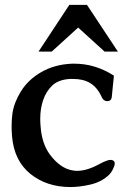

<svg xmlns="http://www.w3.org/2000/svg" viewBox="-20 -734 497 776"><path d="M270.5 -476.6H281.2Q365.2 -476.6 440.4 -428.2L431.6 -340.3Q429.2 -325.2 413.1 -325.2H411.1Q397.5 -326.7 391.1 -341.8Q373 -381.3 344.2 -398.4Q316.4 -415 275.4 -415H264.2Q216.3 -412.6 190.4 -387.7Q166.5 -364.3 154.8 -330.6Q142.6 -295.9 142.6 -253.4Q142.6 -239.3 144 -224.1Q148.9 -153.8 181.6 -109.4Q224.6 -52.2 275.4 -44.9Q283.2 -43.5 292 -43.5Q332 -43.5 382.3 -71.3Q413.6 -87.9 426.8 -87.9Q433.6 -87.9 439.5 -84Q443.8 -79.6 443.8 -73.2Q443.8 -65.9 437 -51.3Q429.2 -34.7 417.5 -24.4Q388.2 2 345 12Q301.8 22 263.7 22Q168 21.5 102.8 -31.2Q37.6 -84 28.8 -181.2Q26.9 -202.6 26.9 -223.6Q26.9 -250.5 30.3 -275.9Q37.1 -320.8 64.9 -365.2Q94.2 -412.6 147.7 -443.1Q201.2 -473.6 270.5 -476.6ZM135.7 -525.4 260.3 -714.4H331.5L456.5 -525.4H402.8L295.9 -622.6L189 -525.4Z"/></svg>

Font: Caudex
Style: Bold
Weight: 700
Version: Version 1.01